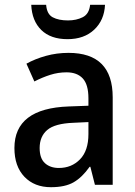

<svg xmlns="http://www.w3.org/2000/svg" viewBox="-20 -769 562 799"><path d="M265 -549Q449 -549 449 -364V0H375L356 -75H353Q322 -31 286.5 -10.5Q251 10 192 10Q123 10 81.5 -33.5Q40 -77 40 -153Q40 -318 266 -326L348 -329V-360Q348 -417 324.5 -442.5Q301 -468 257 -468Q222 -468 189 -457.5Q156 -447 123 -430L90 -504Q126 -524 171 -536.5Q216 -549 265 -549ZM285 -258Q208 -255 176.5 -228Q145 -201 145 -153Q145 -110 167 -90Q189 -70 225 -70Q278 -70 313 -106Q348 -142 348 -211V-261ZM417 -749Q414 -685 372 -645.5Q330 -606 261 -606Q191 -606 152 -644Q113 -682 110 -749H172Q175 -710 199.5 -697Q224 -684 263 -684Q298 -684 324.5 -697.5Q351 -711 355 -749Z"/></svg>

Font: Noto Sans Tamil SemiCondensed Medium
Style: Regular
Weight: 500
Width: 4
Designer: Jelle Bosma - Monotype Design Team
Foundry: Monotype Imaging Inc.
Version: Version 2.004; ttfautohint (v1.8.4.7-5d5b)